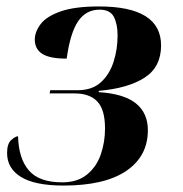

<svg xmlns="http://www.w3.org/2000/svg" viewBox="-20 -566 567 596"><path d="M177 10Q89 10 45.5 -16.5Q2 -43 2 -91Q2 -120 15 -131.5Q28 -143 36 -143Q38 -73 70 -36.5Q102 0 173 0Q221 0 250.5 -24.5Q280 -49 293 -87Q306 -125 306 -167Q306 -226 282 -251Q258 -276 212 -276H134L136 -286H221Q266 -286 293 -310.5Q320 -335 332.5 -374Q345 -413 345 -456Q345 -491 333.5 -513.5Q322 -536 289 -536Q247 -536 222.5 -500Q198 -464 187 -384Q134 -384 111 -399Q88 -414 88 -443Q88 -467 106 -491Q124 -515 168 -530.5Q212 -546 287 -546Q480 -546 480 -425Q480 -358 429 -325Q378 -292 287 -284L286 -280Q365 -275 402 -245Q439 -215 439 -162Q439 -81 372 -35.5Q305 10 177 10Z"/></svg>

Font: Noto Serif Display SemiCondensed
Style: Bold Italic
Weight: 700
Width: 4
Italic angle: -12°
Designer: Monotype Design Team
Foundry: Monotype Imaging Inc.
Version: Version 2.009